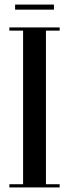

<svg xmlns="http://www.w3.org/2000/svg" viewBox="-20 -820 302 840"><path d="M46 -800V-777.8H216V-800ZM241 -700H21V-686H81V-14H21V0H241V-14H181V-686H241Z"/></svg>

Font: Picaflor 36 pt
Style: Regular
Weight: 400
Designer: Ariel Martín Pérez
Foundry: Tunera Type Foundry
Version: Version 1.000;hotconv 1.0.109;makeotfexe 2.5.65596